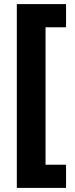

<svg xmlns="http://www.w3.org/2000/svg" viewBox="-20 -750 365 936"><path d="M302 166H62V-730H302V-617H202V53H302Z"/></svg>

Font: Noto Sans Symbols ExtraBold
Style: Regular
Weight: 800
Version: Version 2.002